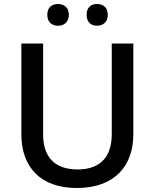

<svg xmlns="http://www.w3.org/2000/svg" viewBox="-20 -932 776 962"><path d="M217 -858C217 -820 241 -803 271 -803C299 -803 325 -820 325 -858C325 -896 299 -912 271 -912C241 -912 217 -896 217 -858ZM414 -858C414 -820 437 -803 466 -803C495 -803 520 -820 520 -858C520 -896 495 -912 466 -912C437 -912 414 -896 414 -858ZM648 -258V-714H540V-260C540 -153 489 -83 369 -83C253 -83 196 -146 196 -259V-714H87V-259C87 -95 183 10 365 10C557 10 648 -104 648 -258Z"/></svg>

Font: Noto Sans Lao UI Med
Style: Regular
Weight: 500
Designer: Monotype Design Team
Foundry: Monotype Imaging Inc.
Version: Version 2.000